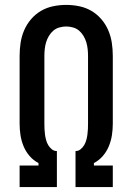

<svg xmlns="http://www.w3.org/2000/svg" viewBox="-20 -763 540 783"><path d="M60 0V-88H137V-98Q116 -109 100.5 -127Q85 -145 76 -167Q67 -189 63.5 -212Q60 -235 60 -259V-535Q60 -562 64 -588.5Q68 -615 78.5 -639.5Q89 -664 106.5 -684.5Q124 -705 147 -718.5Q170 -732 196.5 -737.5Q223 -743 250 -743Q277 -743 303.5 -737.5Q330 -732 353 -718.5Q376 -705 393.5 -684.5Q411 -664 421.5 -639.5Q432 -615 436 -588.5Q440 -562 440 -535V-259Q440 -235 436.5 -212Q433 -189 424 -167Q415 -145 399.5 -127Q384 -109 363 -98V-88H440V0H288V-147H289Q300 -147 309 -154.5Q318 -162 323.5 -171.5Q329 -181 332 -192Q335 -203 336.5 -214Q338 -225 338.5 -236.5Q339 -248 339 -259V-535Q339 -549 337.5 -563Q336 -577 332 -590.5Q328 -604 320.5 -616.5Q313 -629 302.5 -638Q292 -647 278 -651Q264 -655 250 -655Q236 -655 222 -651Q208 -647 197.5 -638Q187 -629 179.5 -616.5Q172 -604 168 -590.5Q164 -577 162.5 -563Q161 -549 161 -535V-259Q161 -248 161.5 -236.5Q162 -225 163.5 -214Q165 -203 168 -192Q171 -181 176.5 -171.5Q182 -162 191 -154.5Q200 -147 211 -147H212V0Z"/></svg>

Font: Iosevka SS04 Semibold
Style: Regular
Weight: 600
Monospace: yes
Designer: Belleve Invis
Foundry: Belleve Invis
Version: Version 19.0.0; ttfautohint (v1.8.4)